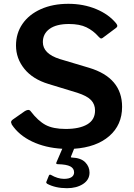

<svg xmlns="http://www.w3.org/2000/svg" viewBox="-20 -772 705 1008"><path d="M353 49 369 9C447 3.7 508.5 -18.5 553.5 -57.5C598.5 -96.5 621 -147.7 621 -211C621 -313 563.3 -381.3 448 -416L294 -462C234.7 -480.7 205 -510.3 205 -551C205 -580.3 216.8 -603.5 240.5 -620.5C264.2 -637.5 298 -646 342 -646C379.3 -646 410 -640.2 434 -628.5C458 -616.8 479 -600.7 497 -580C503 -573.3 507.7 -570 511 -570C513.7 -570 516.3 -571 519 -573L590 -626C594 -629.3 596 -632.7 596 -636C596 -639.3 594 -643.7 590 -649C564 -681 528.8 -706.2 484.5 -724.5C440.2 -742.8 391.7 -752 339 -752C284.3 -752 236.2 -742.7 194.5 -724C152.8 -705.3 120.7 -679.5 98 -646.5C75.3 -613.5 64 -575.7 64 -533C64 -487.7 78.7 -446.8 108 -410.5C137.3 -374.2 179.7 -347.7 235 -331L386 -285C420.7 -273.7 444.8 -260.7 458.5 -246C472.2 -231.3 479 -213.3 479 -192C479 -159.3 465.3 -135 438 -119C410.7 -103 373 -95 325 -95C281 -95 245.8 -102 219.5 -116C193.2 -130 167 -154 141 -188C137.7 -192.7 133.3 -195 128 -195C124 -195 118.3 -193 111 -189L48 -145C41.3 -140.3 38 -135.3 38 -130C38 -128.7 39.3 -124.7 42 -118C66.7 -80.7 102.2 -51 148.5 -29C194.8 -7 247.7 5.7 307 9L276 81C273.3 87 276 90 284 90C314 90.7 335.7 94.5 349 101.5C362.3 108.5 369 119 369 133C369 143.7 364.5 152 355.5 158C346.5 164 333.3 167 316 167C294 167 271 160 247 146C242.3 144 239 145 237 149L224 181C221.3 185 222.7 189 228 193C256.7 208.3 291.3 216 332 216C365.3 216 393.3 208.7 416 194C438.7 179.3 450 159.3 450 134C450 113.3 442.5 95.3 427.5 80C412.5 64.7 389 56.3 357 55C352.3 55 351 53 353 49Z"/></svg>

Font: Libre Franklin SemiBold
Style: Regular
Weight: 600
Designer: Pablo Impallari, Rodrigo Fuenzalida
Foundry: Impallari Type
Version: Version 1.002; ttfautohint (v1.5)